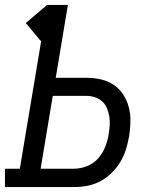

<svg xmlns="http://www.w3.org/2000/svg" viewBox="-30 -755 650 775"><path d="M-10 0V-74H50L136 -588L74 -662L160 -735H244L195 -441H319Q349 -441 377.5 -434.5Q406 -428 429 -412.5Q452 -397 467.5 -373Q483 -349 490 -321.5Q497 -294 496.5 -263.5Q496 -233 491 -204Q486 -177 478 -151Q470 -125 455.5 -101Q441 -77 420 -56.5Q399 -36 374 -23Q349 -10 322.5 -5Q296 0 269 0ZM134 -74H269Q295 -74 321.5 -84.5Q348 -95 366.5 -116Q385 -137 395 -163Q405 -189 409 -215Q412 -233 413 -251Q414 -269 411 -286Q408 -303 401.5 -318.5Q395 -334 382.5 -345.5Q370 -357 353.5 -362.5Q337 -368 319 -368H183Z"/></svg>

Font: Iosevka Etoile Oblique
Style: Regular
Weight: 400
Italic angle: -9°
Designer: Belleve Invis
Foundry: Belleve Invis
Version: Version 15.5.2; ttfautohint (v1.8.4)